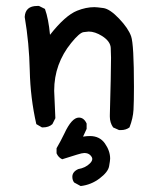

<svg xmlns="http://www.w3.org/2000/svg" viewBox="-20 -492 540 645"><path d="M251 133 229 121Q223 113 223 102Q223 85 243 76Q267 72 282 57Q290 49 290 42Q290 36 283 29Q276 22 263 22Q256 22 238.5 27.5Q221 33 189 43Q176 37 170 23V6Q184 -18 196 -43Q221 -97 245 -97Q262 -97 271 -77V-59L259 -33Q271 -35 282 -35Q315 -35 332.5 -10Q350 15 350 41Q350 47 346.5 66.5Q343 86 314.5 107.5Q286 129 251 133ZM386 -55H380L360 -64Q349 -80 349 -100V-106Q353 -248 353 -298Q353 -309 352 -331Q351 -353 323 -371Q299 -386 278 -386Q274 -386 260.5 -384Q247 -382 219 -347.5Q191 -313 176.5 -273Q162 -233 162 -187L166 -95L156 -75Q144 -64 124 -64H121L102 -75Q82 -163 80 -255Q78 -347 63 -435Q65 -472 105 -472H111L131 -462Q143 -429 148 -375Q199 -440 239 -456Q269 -468 297 -468Q305 -468 327 -465Q349 -462 380 -429.5Q411 -397 420.5 -370Q430 -343 430 -200Q430 -152 428.5 -123.5Q427 -95 415 -64Q403 -55 386 -55Z"/></svg>

Font: Xiaolai Mono SC
Style: Regular
Weight: 400
Monospace: yes
Designer: LXGW / Nozomi Seto
Version: Version 3.113;September 30, 2024